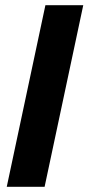

<svg xmlns="http://www.w3.org/2000/svg" viewBox="-20 -720 341 740"><path d="M6 0 155 -700H300.9L151.9 0Z"/></svg>

Font: Red Hat Display VF
Style: Italic
Weight: 300
Italic angle: -12°
Designer: Pentagram, MCKL
Foundry: Pentagram, MCKL
Version: Version 1.010